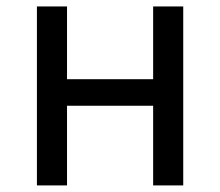

<svg xmlns="http://www.w3.org/2000/svg" viewBox="-20 -563 669 583"><path d="M92.1 0V-543.4H183.5V-322.5H445V-543.4H536.4V0H445V-241.9H183.5V0Z"/></svg>

Font: Noto Sans TC
Style: Regular
Weight: 100
Designer: Ryoko NISHIZUKA 西塚涼子 (kana, bopomofo & ideographs); Paul D. Hunt (Latin, Greek & Cyrillic); Sandoll Communications 산돌커뮤니
Foundry: Adobe
Version: Version 2.004;hotconv 1.0.118;makeotfexe 2.5.65603